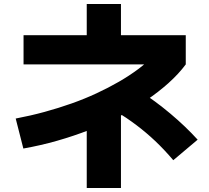

<svg xmlns="http://www.w3.org/2000/svg" viewBox="-20 -837 1040 954"><path d="M58 -248Q132 -262 201.5 -281Q271 -300 336 -323Q401 -346 460 -373.5Q519 -401 571 -431Q623 -461 666.5 -493.5Q710 -526 744 -561L786 -517H97V-662H411V-817H581V-662H903V-517Q868 -470 818 -425Q768 -380 706 -338Q644 -296 573.5 -259Q503 -222 424.5 -191.5Q346 -161 263.5 -137.5Q181 -114 96 -99ZM411 97V-302H581V97ZM841 -41Q796 -94 751 -136.5Q706 -179 657.5 -215.5Q609 -252 552 -287L674 -385Q752 -335 827 -272Q902 -209 962 -143Z"/></svg>

Font: M PLUS 2 ExtraBold
Style: Regular
Weight: 800
Version: Version 1.001